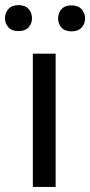

<svg xmlns="http://www.w3.org/2000/svg" viewBox="-54 -741 357 761"><path d="M166.5 -528.3V0H76.2V-528.3ZM-34.2 -668.5Q-34.2 -690.4 -20.5 -705.6Q-6.8 -720.7 19 -720.7Q45.4 -720.7 59.1 -705.6Q72.8 -690.4 72.8 -668.5Q72.8 -647.5 59.1 -632.6Q45.4 -617.7 19 -617.7Q-6.8 -617.7 -20.5 -632.6Q-34.2 -647.5 -34.2 -668.5ZM176.3 -667.5Q176.3 -689.5 189.7 -704.6Q203.1 -719.7 229.5 -719.7Q255.4 -719.7 269.3 -704.6Q283.2 -689.5 283.2 -667.5Q283.2 -646.5 269.3 -631.6Q255.4 -616.7 229.5 -616.7Q203.1 -616.7 189.7 -631.6Q176.3 -646.5 176.3 -667.5Z"/></svg>

Font: Vazirmatn FD
Style: Regular
Weight: 400
Designer: Saber Rastikerdar
Foundry: Saber Rastikerdar
Version: Version 33.001